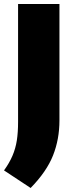

<svg xmlns="http://www.w3.org/2000/svg" viewBox="-40 -760 365 956"><path d="M112.5 176 -20 88.5Q7 51 22.2 15.2Q37.5 -20.5 43.8 -60.8Q50 -101 50 -152.5V-740H256V-160.5Q256 -67 224.2 13.5Q192.5 94 112.5 176Z"/></svg>

Font: Encode Sans Semi Condensed Black
Style: Regular
Weight: 900
Width: 4
Designer: Multiple Designers
Foundry: Impallari Type
Version: Version 3.000; ttfautohint (v1.8.3) -l 8 -r 50 -G 200 -x 14 